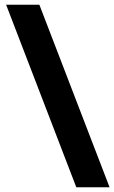

<svg xmlns="http://www.w3.org/2000/svg" viewBox="-20 -731 483 812"><path d="M146.5 -710.9 443.4 61H302.7L5.9 -710.9Z"/></svg>

Font: Hanuman
Style: Bold
Weight: 700
Designer: Danh Hong
Version: Version 8.002; ttfautohint (v1.8.3)